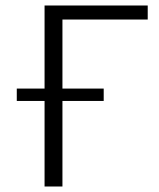

<svg xmlns="http://www.w3.org/2000/svg" viewBox="-20 -678 579 698"><path d="M142 0V-658H207V0ZM172 -607V-658H517V-607ZM41 -311V-356H357V-311Z"/></svg>

Font: Ysabeau Office Light
Style: Regular
Weight: 300
Designer: Christian Thalmann (Catharsis Fonts)
Version: Version 2.001;gftools[0.9.30]; featfreeze: tnum,lnum,ss02